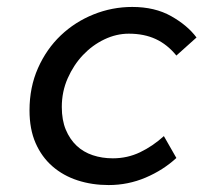

<svg xmlns="http://www.w3.org/2000/svg" viewBox="-20 -521 640 553"><path d="M293 12Q245 12 203.5 -1.5Q162 -15 131 -42Q100 -69 82.5 -109Q65 -149 65 -203Q65 -270 89.5 -325Q114 -380 155 -419Q196 -458 249.5 -479.5Q303 -501 361 -501Q426 -501 473 -474.5Q520 -448 546 -413L488 -361Q462 -393 428.5 -408.5Q395 -424 351 -424Q315 -424 280.5 -407.5Q246 -391 219 -362.5Q192 -334 175 -295.5Q158 -257 158 -213Q158 -175 169.5 -147.5Q181 -120 200.5 -101.5Q220 -83 247 -74Q274 -65 305 -65Q347 -65 383.5 -82.5Q420 -100 452 -129L488 -66Q450 -31 399.5 -9.5Q349 12 293 12Z"/></svg>

Font: Source Code Pro Medium
Style: Italic
Weight: 500
Italic angle: -11°
Monospace: yes
Designer: Paul D. Hunt, Teo Tuominen
Foundry: Adobe Systems Incorporated
Version: Version 1.050;PS 1.000;hotconv 16.6.51;makeotf.lib2.5.65220